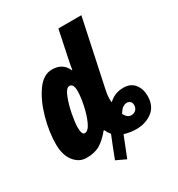

<svg xmlns="http://www.w3.org/2000/svg" viewBox="-207 -895 1088 1171"><g transform="rotate(-30 336.5 -309.5)"><path d="M200 -126Q180 -126 180 -180Q180 -211 191 -269Q202 -327 221 -375Q240 -423 263 -423Q291 -423 291 -371Q291 -332 279 -274Q267 -216 246.5 -171Q226 -126 200 -126ZM502 -79Q474 -79 456 -114Q472 -141 486 -150Q500 -159 516 -159Q527 -159 537 -150.5Q547 -142 547 -126Q547 -103 533.5 -91Q520 -79 502 -79ZM345 141Q362 97 376.5 61.5Q391 26 402 -3Q424 4 446 7Q468 10 486 10Q552 10 599 -25.5Q646 -61 646 -133Q646 -182 619 -215.5Q592 -249 542 -249Q479 -249 437 -207Q436 -213 435.5 -220Q435 -227 435 -233Q435 -258 442 -290L542 -760H380L341 -573Q337 -554 333.5 -535.5Q330 -517 327 -498H324Q296 -563 220 -563Q159 -563 112.5 -496.5Q66 -430 40 -335Q14 -240 14 -155Q14 -79 49 -34.5Q84 10 136 10Q194 10 232 -13Q270 -36 308 -83H312Q323 -59 337 -43Q324 -12 309 26.5Q294 65 277 109Z"/></g></svg>

Font: Noto Sans Display Condensed Black
Style: Italic
Weight: 900
Width: 3
Italic angle: -192°
Designer: Monotype Design Team
Foundry: Monotype Imaging Inc.
Version: Version 1.900